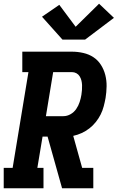

<svg xmlns="http://www.w3.org/2000/svg" viewBox="-21 -1013 641 1033"><path d="M-1 0V-110H47L132 -625H99V-735H366Q397 -735 427.5 -728Q458 -721 482 -705Q506 -689 522 -664Q538 -639 545.5 -609.5Q553 -580 552.5 -548.5Q552 -517 547 -486Q543 -464 537 -441Q531 -418 520.5 -397Q510 -376 494.5 -356.5Q479 -337 459.5 -322Q440 -307 418 -297Q396 -287 373 -282L421 -110H481V0H313L235 -278H208L180 -110H213V0ZM320 -388Q340 -388 358.5 -398.5Q377 -409 389 -426.5Q401 -444 407.5 -464Q414 -484 417 -503Q419 -516 420 -529Q421 -542 420.5 -555Q420 -568 417 -580Q414 -592 407.5 -602.5Q401 -613 390 -619Q379 -625 366 -625H265L226 -388ZM315 -800 205 -923 298 -987 386 -869 512 -993 592 -917 437 -800Z"/></svg>

Font: Iosevka Slab XBdEx
Style: Italic
Weight: 800
Width: 7
Italic angle: -9°
Monospace: yes
Designer: Belleve Invis
Foundry: Belleve Invis
Version: Version 11.1.1; ttfautohint (v1.8.3)